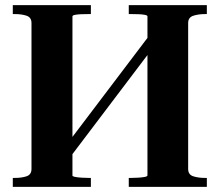

<svg xmlns="http://www.w3.org/2000/svg" viewBox="-20 -730 859 750"><path d="M228 -149 556 -582 590 -560 263 -128ZM30 0V-35H38Q65 -35 84 -41.5Q103 -48 103 -70V-640Q103 -662 84 -668.5Q65 -675 38 -675H30V-710H335V-675H327Q313 -675 298 -674.5Q283 -674 273 -672Q263 -670 263 -666V-44Q263 -41 273 -39Q283 -37 298 -36Q313 -35 327 -35H335V0ZM483 0V-35H492Q506 -35 521 -36Q536 -37 546 -39Q556 -41 556 -45V-666Q556 -670 546 -672Q536 -674 521 -674.5Q506 -675 492 -675H483V-710H788V-675H781Q755 -675 735 -668.5Q715 -662 715 -640V-70Q715 -48 734.5 -41.5Q754 -35 781 -35H788V0Z"/></svg>

Font: Roboto Serif 144pt SemiBold
Style: Regular
Weight: 600
Version: Version 1.008